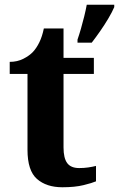

<svg xmlns="http://www.w3.org/2000/svg" viewBox="-20 -780 502 810"><path d="M243 10Q176 10 136 -25Q96 -60 96 -148V-468H21V-519Q53 -519 78.5 -532Q104 -545 119 -561Q134 -577 146 -601.5Q158 -626 165 -660H248V-536H376V-468H248V-158Q248 -113 263.5 -92Q279 -71 314 -71Q334 -71 351.5 -73.5Q369 -76 385 -80V-15Q369 -8 332.5 1Q296 10 243 10ZM307 -613Q314 -633 321.5 -659Q329 -685 335.5 -711.5Q342 -738 346 -760H462V-750Q453 -729 437 -702Q421 -675 402.5 -648.5Q384 -622 367 -600H307Z"/></svg>

Font: Noto Serif Tamil
Style: Bold
Weight: 700
Designer: Indian Type Foundry, Tom Grace, and the Monotype Design Team
Foundry: Monotype Imaging Inc.
Version: Version 2.003